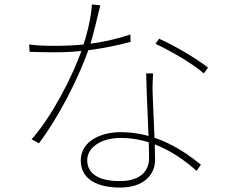

<svg xmlns="http://www.w3.org/2000/svg" viewBox="-20 -806 1040 863"><path d="M111 -606 113 -573C145 -572 188 -571 222 -571C338 -570 457 -588 567 -618L566 -651C432 -606 316 -600 223 -600C174 -600 142 -602 111 -606ZM431 -782 393 -786C390 -723 368 -641 349 -586C305 -458 210 -278 122 -180L155 -162C236 -268 330 -445 380 -589C400 -647 419 -737 431 -782ZM668 -476H637C639 -360 650 -187 650 -95C650 -42 616 8 518 8C417 8 372 -30 372 -86C372 -143 434 -186 523 -186C667 -186 782 -110 864 -38L883 -66C801 -132 682 -212 521 -212C435 -212 343 -172 343 -85C343 4 424 37 520 37C625 37 677 -20 677 -87C677 -164 668 -318 666 -389C665 -417 666 -436 668 -476ZM896 -476 915 -502C872 -537 768 -600 695 -632L679 -609C743 -579 846 -521 896 -476Z"/></svg>

Font: Source Han Sans JP VF
Style: Regular
Weight: 250
Designer: Ryoko NISHIZUKA 西塚涼子 (kana, bopomofo & ideographs); Paul D. Hunt (Latin, Greek & Cyrillic); Sandoll Communications 산돌커뮤니
Foundry: Adobe
Version: Version 2.004;hotconv 1.0.118;makeotfexe 2.5.65603